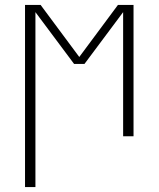

<svg xmlns="http://www.w3.org/2000/svg" viewBox="-20 -550 640 775"><path d="M81 205V-530H144L300 -320L456 -530H519V0H477V-501L321 -292H279L123 -501V205Z"/></svg>

Font: Iosevka Curly Slab XLtEx
Style: Regular
Weight: 200
Width: 7
Monospace: yes
Designer: Belleve Invis
Foundry: Belleve Invis
Version: Version 11.1.0; ttfautohint (v1.8.3)